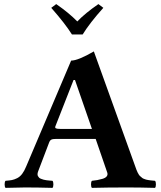

<svg xmlns="http://www.w3.org/2000/svg" viewBox="-20 -907 780 929"><path d="M272.9 -283.2H424.8L342.8 -520H335.9L248 -295.9Q245.1 -288.6 250.7 -285.9Q256.3 -283.2 272.9 -283.2ZM217.8 -217.8 165 -79.1Q162.1 -71.8 161.6 -65.4Q161.1 -59.1 163.8 -54.7Q166.5 -50.3 169.4 -47.1Q172.4 -43.9 179.4 -41.5Q186.5 -39.1 190.9 -37.6Q195.3 -36.1 205.1 -34.9Q214.8 -33.7 219.2 -33.4Q223.6 -33.2 233.9 -32.2Q238.3 -27.8 238.3 -15.1Q238.3 -2.4 233.9 2Q159.7 0 101.1 0Q81.1 0 6.8 2Q2.4 -2.4 2.4 -15.1Q2.4 -27.8 6.8 -32.2Q26.4 -33.7 37.8 -35.9Q49.3 -38.1 63 -44.9Q76.7 -51.8 87.2 -65.7Q97.7 -79.6 106.9 -102.1L324.2 -613.8Q357.4 -613.8 434.1 -658.2L640.1 -85.9Q642.6 -78.6 646 -72.3Q649.4 -65.9 652.3 -61.3Q655.3 -56.6 660.4 -52.7Q665.5 -48.8 668.2 -46.1Q670.9 -43.5 677.5 -41.3Q684.1 -39.1 686.5 -38.1Q689 -37.1 697 -35.9Q705.1 -34.7 707.3 -34.4Q709.5 -34.2 718.8 -33.2Q728 -32.2 730 -32.2Q734.4 -27.8 734.4 -15.1Q734.4 -2.4 730 2Q655.8 0 596.2 0Q499 0 424.8 2Q420.4 -2.4 420.4 -15.1Q420.4 -27.8 424.8 -32.2Q439.5 -33.7 450.4 -35.6Q461.4 -37.6 475.8 -41.7Q490.2 -45.9 496.3 -53.7Q502.4 -61.5 499 -71.8L442.9 -234.9H252.9Q235.4 -234.9 228.5 -231.4Q221.7 -228 217.8 -217.8ZM379.9 -740.2H328.1Q295.4 -792.5 228 -869.1L252 -887.2Q313 -845.2 354 -803.2Q391.6 -842.8 456.1 -887.2L480 -869.1Q414.6 -796.4 379.9 -740.2Z"/></svg>

Font: Common Serif
Style: Bold
Weight: 700
Designer: Philipp H. Poll, Khaled Hosny
Foundry: Stefan Peev, Context Ltd.
Version: Version 1.026